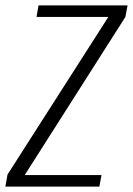

<svg xmlns="http://www.w3.org/2000/svg" viewBox="-42 -695 495 715"><path d="M-22 0H328L336 -43H50L425 -632L433 -675H101.5L94 -632H361.5L-14 -45Z"/></svg>

Font: Anybody SemiCondensed Light
Style: Italic
Weight: 300
Width: 4
Italic angle: -10°
Version: Version 1.113;gftools[0.9.25]